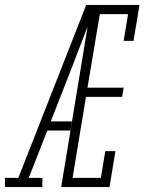

<svg xmlns="http://www.w3.org/2000/svg" viewBox="-63 -755 583 775"><path d="M-43 0V-37H11L285 -735H324Q301 -674 277 -612.5Q253 -551 230 -490L142 -265H227L221 -228H128L53 -37H108V0ZM184 0 305 -735H500L476 -590H436L454 -698H340L290 -401H436L430 -364H284L230 -37H344L362 -145H403L379 0Z"/></svg>

Font: Iosevka Slab Extralight
Style: Italic
Weight: 200
Italic angle: -9°
Monospace: yes
Designer: Belleve Invis
Foundry: Belleve Invis
Version: Version 11.1.1; ttfautohint (v1.8.3)